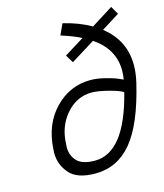

<svg xmlns="http://www.w3.org/2000/svg" viewBox="-112 -825 782 918"><g transform="rotate(-15 279.0 -366.0)"><path d="M558 -445C558 -527 525 -593.7 459 -645L548 -701L525 -741L417 -673C378.3 -695.7 332.7 -713.3 280 -726L255 -672C297 -658.7 330 -645.7 354 -633L256 -572L280 -533L399 -607C464.3 -563 497 -505.3 497 -434C497 -420 495.7 -405.3 493 -390L470 -400C454.7 -406.7 434.2 -413.2 408.5 -419.5C382.8 -425.8 359.3 -429 338 -429C270 -429 211.5 -403.8 162.5 -353.5C113.5 -303.2 86.7 -237.3 82 -156C81.3 -149.3 81 -142.7 81 -136C81 -98 93.7 -64.3 119 -35C144.3 -5.7 187 9 247 9C319.7 9 380.2 -20 428.5 -78C476.8 -136 516.3 -229.3 547 -358C554.3 -388.7 558 -417.7 558 -445ZM329 -370C349 -370 376.5 -365.5 411.5 -356.5C446.5 -347.5 469.3 -339 480 -331C432.7 -144.3 359.7 -51 261 -51C219.7 -51 190.2 -60.2 172.5 -78.5C154.8 -96.8 146 -120 146 -148C146 -152 146.3 -156 147 -160C148.3 -219.3 166.5 -269.2 201.5 -309.5C236.5 -349.8 279 -370 329 -370Z"/></g></svg>

Font: Titillium Web
Style: Light Italic
Weight: 300
Italic angle: -13°
Version: Version 1.001;PS 57.000;hotconv 1.0.70;makeotf.lib2.5.55311